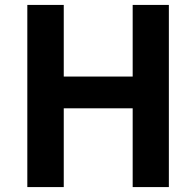

<svg xmlns="http://www.w3.org/2000/svg" viewBox="-20 -760 797 780"><path d="M91 0V-740H239V-449H519V-740H666V0H519V-320H239V0Z"/></svg>

Font: Source Han Sans CN Bold
Style: Bold
Weight: 700
Designer: Ryoko NISHIZUKA 西塚涼子 (kana & ideographs); Paul D. Hunt (Latin, Greek & Cyrillic); Wenlong ZHANG 张文龙 (bopomofo); Sandoll 
Foundry: Adobe Systems Incorporated
Version: Version 1.00;May 30, 2023;FontCreator 11.5.0.2422 32-bit